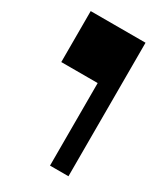

<svg xmlns="http://www.w3.org/2000/svg" viewBox="-145 -622 601 690"><g transform="rotate(30 155.5 -277.0)"><path d="M176 0V-342.5H25V-554H252.5V0Z"/></g></svg>

Font: Savate ExtraLight
Style: Regular
Weight: 200
Designer: Max Esnée
Foundry: Plomb Type
Version: Version 2.000